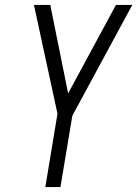

<svg xmlns="http://www.w3.org/2000/svg" viewBox="-20 -755 554 775"><path d="M163 0 212 -296 117 -735H183L255 -378L448 -735H514L272 -288L224 0Z"/></svg>

Font: Iosevka SS04 Light Oblique
Style: Regular
Weight: 300
Italic angle: -9°
Monospace: yes
Designer: Belleve Invis
Foundry: Belleve Invis
Version: Version 19.0.0; ttfautohint (v1.8.4)